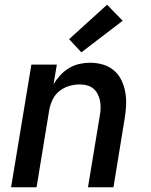

<svg xmlns="http://www.w3.org/2000/svg" viewBox="-20 -794 640 814"><path d="M27 0 113 -520H221L207 -437Q219 -457 235.5 -475Q252 -493 273 -505.5Q294 -518 317 -523Q340 -528 362 -528Q391 -528 417.5 -520Q444 -512 464 -494.5Q484 -477 495.5 -452.5Q507 -428 511.5 -401Q516 -374 514.5 -345.5Q513 -317 508 -288L461 0H353L403 -303Q406 -319 406.5 -335Q407 -351 404 -366.5Q401 -382 394 -395.5Q387 -409 375.5 -418.5Q364 -428 349 -432Q334 -436 317 -436Q296 -436 273.5 -429.5Q251 -423 232.5 -408.5Q214 -394 203.5 -372.5Q193 -351 189 -329L135 0ZM325 -572 273 -628 434 -774 500 -706Z"/></svg>

Font: Iosevka Semibold Extended
Style: Italic
Weight: 600
Width: 7
Italic angle: -9°
Monospace: yes
Designer: Belleve Invis
Foundry: Belleve Invis
Version: Version 32.5.0; ttfautohint (v1.8.4)